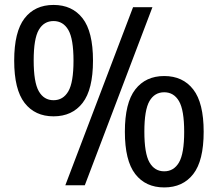

<svg xmlns="http://www.w3.org/2000/svg" viewBox="-20 -770 906 798"><path d="M39 -518Q39 -638 82 -693.8Q125 -749.5 202.5 -749.5Q280 -749.5 323.2 -694Q366.5 -638.5 366.5 -518Q366.5 -398 323.2 -342.2Q280 -286.5 202.5 -286.5Q125.5 -286.5 82.2 -342.2Q39 -398 39 -518ZM251.5 0 533 -740H613.5L332.5 0ZM285.5 -517.5Q285.5 -608.5 264 -645.5Q242.5 -682.5 202.5 -682.5Q162.5 -682.5 141.2 -645.8Q120 -609 120 -519Q120 -428 141.2 -390.8Q162.5 -353.5 202.5 -353.5Q242.5 -353.5 264 -390.5Q285.5 -427.5 285.5 -517.5ZM499 -222.5Q499 -342.5 542.2 -398.2Q585.5 -454 662.5 -454Q740 -454 783.2 -398.2Q826.5 -342.5 826.5 -222.5Q826.5 -102 783.2 -46.5Q740 9 662.5 9Q585 9 542 -46.8Q499 -102.5 499 -222.5ZM745.5 -222Q745.5 -312.5 724 -349.5Q702.5 -386.5 662.5 -386.5Q622.5 -386.5 601.2 -349.8Q580 -313 580 -223Q580 -132.5 601.2 -95.2Q622.5 -58 662.5 -58Q702.5 -58 724 -95Q745.5 -132 745.5 -222Z"/></svg>

Font: Encode Sans Condensed Medium
Style: Regular
Weight: 500
Width: 3
Designer: Multiple Designers
Foundry: Impallari Type
Version: Version 2.000